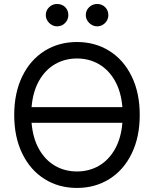

<svg xmlns="http://www.w3.org/2000/svg" viewBox="-20 -926 767 956"><path d="M363.3 9.8Q272.5 9.8 201.7 -34.7Q130.9 -79.1 90.8 -161.4Q50.8 -243.7 50.8 -353.5Q50.8 -463.4 90.8 -545.7Q130.9 -627.9 201.7 -672.4Q272.5 -716.8 363.3 -716.8Q453.6 -716.8 524.7 -672.4Q595.7 -627.9 635.7 -545.7Q675.8 -463.4 675.8 -353.5Q675.8 -243.7 635.7 -161.4Q595.7 -79.1 524.7 -34.7Q453.6 9.8 363.3 9.8ZM363.3 -72.3Q423.3 -72.3 472.2 -100.3Q521 -128.4 552 -182.9Q583 -237.3 589.4 -314.5H137.2Q143.6 -237.3 174.6 -182.9Q205.6 -128.4 254.4 -100.3Q303.2 -72.3 363.3 -72.3ZM589.4 -392.6Q583 -469.7 552 -524.2Q521 -578.6 472.2 -606.7Q423.3 -634.8 363.3 -634.8Q303.2 -634.8 254.4 -606.7Q205.6 -578.6 174.6 -524.2Q143.6 -469.7 137.2 -392.6ZM208 -850.6Q208 -874 224.6 -890.1Q241.2 -906.2 263.7 -906.2Q288.6 -906.2 304.4 -890.6Q320.3 -875 320.3 -850.6Q320.3 -828.1 304.2 -811.5Q288.1 -794.9 263.7 -794.9Q249.5 -794.9 236.6 -802.7Q223.6 -810.5 215.8 -823.5Q208 -836.4 208 -850.6ZM407.2 -850.6Q407.2 -874.5 424.1 -890.4Q440.9 -906.2 463.9 -906.2Q487.3 -906.2 503.4 -890.4Q519.5 -874.5 519.5 -850.6Q519.5 -835.9 512.2 -823.2Q504.9 -810.5 491.9 -802.7Q479 -794.9 463.9 -794.9Q449.2 -794.9 436 -802.7Q422.9 -810.5 415 -823.5Q407.2 -836.4 407.2 -850.6Z"/></svg>

Font: Pretendard Std
Style: Regular
Weight: 400
Designer: Base glyphs from Inter by Rasmus Andersson; Hangeul glyphs from Noto Sans CJK(Source Han Sans) by Jang Soo-young and Kan
Foundry: Kil Hyung-jin
Version: Version 1.309